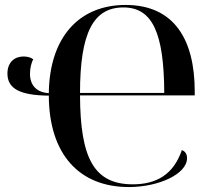

<svg xmlns="http://www.w3.org/2000/svg" viewBox="-20 -745 861 775"><path d="M500 10C620 10 735 -42 735 -107C735 -123 727 -135 714 -139C680 -40 611 -1 516 -1C359 -1 304 -107 303 -360H766V-376C766 -584 684 -725 487 -725C300 -725 180 -596 177 -369C129 -372 101 -399 101 -448C101 -470 107 -492 114 -506C104 -513 91 -517 75 -517C40 -517 10 -495 10 -448C10 -387 61 -360 177 -359C178 -121 301 10 500 10ZM643 -370H303C303 -613 357 -715 478 -715C595 -715 642 -613 643 -370Z"/></svg>

Font: Noto Serif Display Medium
Style: Regular
Weight: 500
Designer: Monotype Design Team
Foundry: Monotype Imaging Inc.
Version: Version 2.009